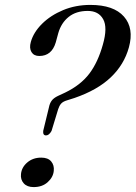

<svg xmlns="http://www.w3.org/2000/svg" viewBox="-20 -753 552 782"><path d="M179.5 -316.5Q182.5 -332 190.5 -343Q198.5 -354 216.5 -362.5L245.5 -376Q308.5 -406.5 343.8 -453Q379 -499.5 399 -571.5Q419 -641 400.2 -674.8Q381.5 -708.5 337.5 -708.5Q290 -708.5 259.8 -684.2Q229.5 -660 217.5 -618.5L207 -580Q190.5 -525 140 -525Q118 -525 108.2 -541Q98.5 -557 105.5 -582Q116.5 -621.5 151.2 -656Q186 -690.5 237 -711.8Q288 -733 348 -733Q443 -733 484.8 -685.5Q526.5 -638 505 -560Q485.5 -489.5 431 -437.8Q376.5 -386 283.5 -354L253.5 -344.5Q236.5 -339.5 229 -331Q221.5 -322.5 217 -308.5L190 -220Q180 -201.5 167.5 -201.5Q154 -201.5 156 -220ZM117 9Q90.5 9 76.8 -6.2Q63 -21.5 65.5 -44Q68 -71.5 91 -91.2Q114 -111 148 -111Q175.5 -111 188.5 -95.5Q201.5 -80 199 -57Q196.5 -31 174.2 -11Q152 9 117 9Z"/></svg>

Font: Fraunces 72pt S000
Style: Italic
Weight: 400
Italic angle: -16°
Version: Version 1.000; ttfautohint (v1.8.3)